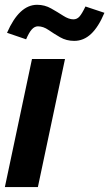

<svg xmlns="http://www.w3.org/2000/svg" viewBox="-22 -761 445 781"><path d="M-2.2 0 108.1 -521H242.4L132.1 0ZM84.2 -601.1 6.6 -627.6Q56.2 -741.5 129 -741.5Q159.9 -741.5 186 -726.6Q212.2 -711.8 235 -697.1Q257.9 -682.3 276.5 -682.3Q291 -682.3 301.1 -693.5Q311.2 -704.6 325.6 -734.6L402.8 -708.9Q378.5 -651.2 348.3 -622.9Q318.2 -594.7 279.8 -594.7Q248.2 -594.7 222.6 -609.4Q197 -624.1 175.5 -639Q154 -653.9 132.3 -653.9Q118.8 -653.9 107.5 -641.5Q96.2 -629.1 84.2 -601.1Z"/></svg>

Font: Red Hat Display
Style: Italic
Weight: 300
Italic angle: -12°
Designer: Pentagram, MCKL
Foundry: Pentagram, MCKL
Version: Version 1.023